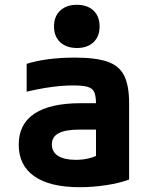

<svg xmlns="http://www.w3.org/2000/svg" viewBox="-20 -770 640 800"><path d="M312 10Q188 10 123 -35.5Q58 -81 58 -167Q58 -253 123.5 -296.5Q189 -340 317 -340H441V-230H311Q253 -230 224.5 -215Q196 -200 196 -168Q196 -137 222 -120.5Q248 -104 296 -104Q325 -104 351.5 -110.5Q378 -117 400 -131L380 -58V-336Q380 -369 373 -385.5Q366 -402 345.5 -408Q325 -414 286 -414Q258 -414 229.5 -411.5Q201 -409 167.5 -403.5Q134 -398 91 -388V-504Q132 -517 183 -523.5Q234 -530 292 -530Q379 -530 428 -513Q477 -496 497.5 -454.5Q518 -413 518 -340V-22Q478 -7 422.5 1.5Q367 10 312 10ZM301 -570Q257 -570 231 -594Q205 -618 205 -660Q205 -702 231 -726Q257 -750 300 -750Q344 -750 369.5 -726Q395 -702 395 -660Q395 -618 369.5 -594Q344 -570 301 -570Z"/></svg>

Font: M PLUS Code Latin Expanded
Style: Bold
Weight: 700
Width: 7
Designer: Coji Morishita
Foundry: UNDERFOREST DESIGN
Version: Version 1.002; ttfautohint (v1.8.3)